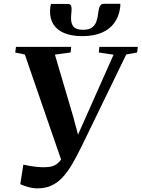

<svg xmlns="http://www.w3.org/2000/svg" viewBox="-20 -994 758 1028"><path d="M181.5 14.5Q155.5 14.5 129.8 7Q104 -0.5 88.5 -8L105 -112.5Q122 -108.5 141.5 -105.2Q161 -102 179 -100.2Q197 -98.5 210 -98.5Q230 -98.5 247.2 -101Q264.5 -103.5 279.8 -113Q295 -122.5 309.8 -142.8Q324.5 -163 339.5 -199.5L317.5 -109.5L113 -702L61.5 -713L65.5 -743H361L358 -713L274 -701.5L371.5 -371L409.5 -229L370 -210.5L438 -363.5L588 -701L509 -713L512 -743H718L714 -713L656 -702.5L418 -212.5Q392 -159 367.5 -117Q343 -75 316 -45.5Q289 -16 256.2 -0.8Q223.5 14.5 181.5 14.5ZM342.5 -973Q357 -973 360.8 -962.8Q364.5 -952.5 363 -936Q362.5 -928 361.5 -918.8Q360.5 -909.5 360.5 -902.5Q359 -869 373 -851.8Q387 -834.5 423.5 -834.5Q454.5 -834.5 471.5 -846Q488.5 -857.5 496 -878.8Q503.5 -900 506.5 -928.5Q508.5 -948.5 514.8 -961Q521 -973.5 535.5 -973.5H624Q624.5 -968.5 624.2 -963.2Q624 -958 623 -951.5Q616.5 -904.5 591.5 -870.5Q566.5 -836.5 523.8 -818.5Q481 -800.5 421.5 -800.5Q363 -800.5 323.8 -817Q284.5 -833.5 265.2 -865Q246 -896.5 248 -940Q248.5 -949 249.5 -957Q250.5 -965 253 -973Z"/></svg>

Font: Merriweather 96pt
Style: Bold Italic
Weight: 700
Italic angle: -7.8°
Version: Version 2.101